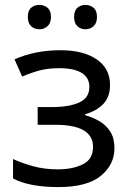

<svg xmlns="http://www.w3.org/2000/svg" viewBox="-20 -750 530 780"><path d="M226 -546Q318 -546 372.5 -509Q427 -472 427 -405Q427 -356 399.5 -327.5Q372 -299 326 -286V-282Q358 -273 385 -257Q412 -241 428.5 -214.5Q445 -188 445 -148Q445 -81 389.5 -35.5Q334 10 216 10Q158 10 111 1Q64 -8 33 -25V-104Q67 -88 113.5 -75Q160 -62 215 -62Q275 -62 316.5 -82.5Q358 -103 358 -153Q358 -243 205 -243H133V-315H191Q260 -315 301.5 -333.5Q343 -352 343 -397Q343 -435 311.5 -454Q280 -473 221 -473Q177 -473 143.5 -464.5Q110 -456 70 -439L39 -509Q123 -546 226 -546ZM93 -681Q93 -707 106.5 -718.5Q120 -730 140 -730Q159 -730 173 -718.5Q187 -707 187 -681Q187 -656 173 -643.5Q159 -631 140 -631Q120 -631 106.5 -643.5Q93 -656 93 -681ZM281 -681Q281 -707 294.5 -718.5Q308 -730 327 -730Q346 -730 360 -718.5Q374 -707 374 -681Q374 -656 360 -643.5Q346 -631 327 -631Q308 -631 294.5 -643.5Q281 -656 281 -681Z"/></svg>

Font: Noto Sans
Style: Regular
Weight: 400
Designer: Monotype Design Team
Foundry: Monotype Imaging Inc.
Version: Version 1.902